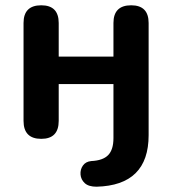

<svg xmlns="http://www.w3.org/2000/svg" viewBox="-20 -517 652 726"><path d="M345 189Q315 189 300.5 175.5Q286 162 284.5 143Q283 124 293.5 109Q304 94 325 92Q369 90 389 69.5Q409 49 409 5V-199H202V-60Q202 8 136 8Q69 8 69 -60V-430Q69 -497 136 -497Q202 -497 202 -430V-303H409V-430Q409 -497 476 -497Q542 -497 542 -430V-6Q542 184 345 189Z"/></svg>

Font: Chiron GoRound TC SB
Style: Regular
Weight: 500
Designer: Ryoko NISHIZUKA 西塚涼子 (kana, bopomofo & ideographs); Paul D. Hunt (Latin, Greek & Cyrillic); Sandoll Communications 산돌커뮤니
Foundry: Adobe
Version: Version 1.000;hotconv 1.1.1;makeotfexe 2.6.0